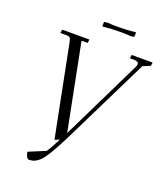

<svg xmlns="http://www.w3.org/2000/svg" viewBox="-184 -975 1107 1295"><g transform="rotate(20 370.0 -328.0)"><path d="M86.9 -676.8 90.8 -702.1H286.1L283.2 -676.8H238.8L360.8 -58.1L643.1 -636.2Q648.9 -647.9 648.9 -658.2Q648.9 -676.8 613.8 -676.8H585.9L589.8 -702.1H740.2L735.8 -676.8L683.1 -655.8L409.2 -99.1Q385.7 -51.3 369.6 -19.5Q353.5 12.2 336.2 44.9Q318.8 77.6 306.6 97.4Q294.4 117.2 280.5 136.7Q266.6 156.2 255.6 166.5Q244.6 176.8 231.4 185.1Q218.3 193.4 205.8 196.3Q193.4 199.2 178.2 199.2Q169.4 199.2 161.4 183.6Q153.3 168 151.9 151.9L272 102.1Q291.5 76.2 330.1 0L295.9 14.2L167 -637.2Q162.1 -662.1 156 -669.4Q149.9 -676.8 127.9 -676.8ZM336.9 -814.9 337.9 -842.8 338.9 -848.1 366.2 -851.1Q393.1 -848.1 434.1 -848.1Q499 -848.1 565.9 -855L564 -827.1L563 -821.8L536.1 -818.8Q509.3 -821.8 469.2 -821.8Q403.8 -821.8 336.9 -814.9Z"/></g></svg>

Font: Dihjauti
Style: Italic
Weight: 400
Italic angle: -9°
Designer: T. Christopher White
Version: Version 3.0.0